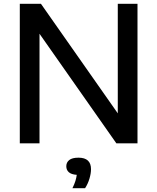

<svg xmlns="http://www.w3.org/2000/svg" viewBox="-20 -760 834 1018"><path d="M85 0V-740H197L604.5 -159V-740H709V0H597L189.5 -581V0ZM364 238Q374.5 216.5 379.8 199.5Q385 182.5 387 167Q358 165 344.8 153Q331.5 141 331.5 121.5Q331.5 101 347.2 88.5Q363 76 396 76Q462.5 76 462.5 137Q462.5 160 454.2 187.5Q446 215 431 238Z"/></svg>

Font: Encode Sans SmExp Md
Style: Regular
Weight: 500
Width: 6
Designer: Multiple Designers
Foundry: Impallari Type
Version: Version 3.002; ttfautohint (v1.8.3) -l 8 -r 50 -G 200 -x 14 